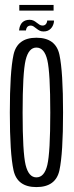

<svg xmlns="http://www.w3.org/2000/svg" viewBox="-20 -758 302 781"><path d="M128 3Q207 3 221.8 -65.5Q236.5 -134 236.5 -300Q236.5 -466 221.8 -535.2Q207 -604.5 128 -604.5Q50 -604.5 35 -535.2Q20 -466 20 -300Q20 -134 35 -65.5Q50 3 128 3ZM128 -36.5Q96.5 -36.5 84.2 -87Q72 -137.5 72 -299.5Q72 -462.5 84.2 -513.5Q96.5 -564.5 128 -564.5Q160.5 -564.5 172.5 -513.5Q184.5 -462.5 184.5 -299.5Q184.5 -137.5 172.5 -87Q160.5 -36.5 128 -36.5ZM157 -630Q167 -630 174 -633Q181 -636 185.8 -640.8Q190.5 -645.5 193.5 -651Q196.5 -656.5 198.2 -663Q200 -669.5 199.5 -674.5H172Q172 -670.5 170 -665.5Q168 -660.5 163.8 -657.2Q159.5 -654 153.5 -654Q146.5 -654 140.8 -657.5Q135 -661 129.2 -665.8Q123.5 -670.5 116.8 -674Q110 -677.5 100.5 -677.5Q91.5 -677.5 84.2 -675Q77 -672.5 72 -668Q67 -663.5 64 -657.5Q61 -651.5 59.5 -645.8Q58 -640 57.5 -634H85.5Q86 -638.5 88 -643.5Q90 -648.5 94.2 -651.2Q98.5 -654 105 -654Q111 -654 116.5 -650.5Q122 -647 127.8 -642.2Q133.5 -637.5 140.2 -633.8Q147 -630 157 -630ZM58.5 -715H198V-738H58.5Z"/></svg>

Font: Anybody ExtraCondensed Light
Style: Regular
Weight: 300
Width: 2
Version: Version 1.113;gftools[0.9.25]